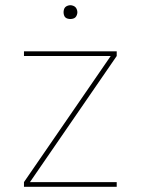

<svg xmlns="http://www.w3.org/2000/svg" viewBox="-20 -717 540 737"><path d="M72 0V-18L405 -502H72V-520H428V-502L95 -18H428V0ZM250 -644Q245 -644 239.5 -645.5Q234 -647 230.5 -650.5Q227 -654 225.5 -659.5Q224 -665 224 -670Q224 -675 225.5 -680.5Q227 -686 230.5 -689.5Q234 -693 239.5 -695Q245 -697 250 -697Q255 -697 260.5 -695Q266 -693 269.5 -689.5Q273 -686 275 -680.5Q277 -675 277 -670Q277 -665 275 -659.5Q273 -654 269.5 -650.5Q266 -647 260.5 -645.5Q255 -644 250 -644Z"/></svg>

Font: Iosevka SS18 Thin
Style: Regular
Weight: 100
Monospace: yes
Designer: Belleve Invis
Foundry: Belleve Invis
Version: Version 25.1.1; ttfautohint (v1.8.4)